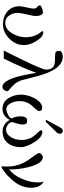

<svg xmlns="http://www.w3.org/2000/svg" viewBox="745 -1493 773 2303"><g transform="rotate(90 1131.5 -341.5)"><path d="M521 -245Q521 -144 444.5 -67.5Q368 9 273 9Q178 9 117 -44Q55 -100 55 -188Q55 -216 69 -274Q83 -332 83 -360Q83 -388 63.5 -401.5Q44 -415 44 -432Q44 -445 75 -457.5Q106 -470 127.5 -470Q149 -470 162 -442Q172 -422 172 -387.5Q172 -353 153.5 -279.5Q135 -206 135 -158.5Q135 -111 166.5 -64.5Q198 -18 254 -18Q334 -18 384 -108Q427 -184 427 -264.5Q427 -345 390 -410Q364 -446 352 -464Q358 -474 366 -474Q424 -474 475 -386Q521 -309 521 -245Z M1074 -44Q1074 -23 1059 -3.5Q1044 16 1024 16Q973 16 933 -71Q903 -139 880 -247L853 -390Q804 -248 683 0H586Q815 -451 815 -508Q815 -586 759 -606Q735 -616 646 -616Q613 -616 602 -626.5Q591 -637 591 -669Q591 -689 614.5 -698.5Q638 -708 658 -708Q748 -708 810 -610Q857 -540 894 -400L945 -205Q963 -159 989 -129.5Q1015 -100 1044.5 -76Q1074 -52 1074 -44Z M1584 -674Q1584 -651 1571 -638L1440 -503L1417 -506L1514 -687Q1525 -707 1551 -707Q1584 -707 1584 -674ZM1745 -205Q1745 -109 1696 -47.5Q1647 14 1554 14Q1510 14 1474 -9.5Q1438 -33 1419 -72Q1370 15 1286.5 15Q1203 15 1159 -54.5Q1115 -124 1115 -204.5Q1115 -285 1157 -366Q1207 -461 1274 -461Q1312 -461 1312 -422Q1312 -406 1276 -369.5Q1240 -333 1224 -306Q1193 -254 1193 -194.5Q1193 -135 1215 -90Q1242 -31 1291 -31Q1318 -31 1359 -52.5Q1400 -74 1400 -99Q1376 -134 1376 -207Q1376 -280 1425 -280Q1456 -280 1465 -266Q1474 -252 1474 -223Q1474 -194 1459.5 -152.5Q1445 -111 1445 -99Q1445 -72 1476 -50Q1507 -28 1535 -28Q1590 -28 1624.5 -85Q1659 -142 1659 -212Q1659 -282 1629 -335Q1616 -357 1598 -378L1552 -428Q1542 -440 1542 -445Q1542 -463 1562 -463Q1624 -463 1684.5 -368.5Q1745 -274 1745 -205Z M2159 -479Q2232 -437 2232 -329.5Q2232 -222 2162.5 -130.5Q2093 -39 1994 25H1975Q1978 -5 1978 -36Q1978 -143 1936 -230Q1912 -282 1864 -344Q1816 -406 1816 -423Q1816 -440 1834 -454.5Q1852 -469 1864 -469Q1940 -469 1984 -299Q2015 -176 2012 -66Q2081 -116 2124.5 -217Q2168 -318 2168 -408Q2168 -446 2159 -479Z"/></g></svg>

Font: GFS Didot
Style: Regular
Weight: 400
Designer: Takis Katsoulidis and George D. Matthiopoulos
Foundry: Takis Katsoulidis and George D. Matthiopoulos
Version: Version 1.0